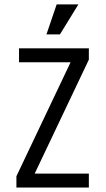

<svg xmlns="http://www.w3.org/2000/svg" viewBox="-20 -842 478 862"><path d="M53.7 -50.8 296.9 -562.5H65.4V-625H378.9V-574.2L135.7 -62.5H378.9V0H53.7ZM332 -822.3 249 -687.5H188.5L234.4 -822.3Z"/></svg>

Font: Sudo Variable
Style: Regular
Weight: 400
Monospace: yes
Designer: Jens Kutilek
Foundry: Jens Kutilek
Version: Version 0.040